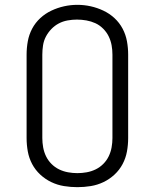

<svg xmlns="http://www.w3.org/2000/svg" viewBox="-20 -766 640 794"><path d="M300 8Q272 8 244.5 3.5Q217 -1 192 -13Q167 -25 146.5 -44Q126 -63 113 -87.5Q100 -112 95 -139.5Q90 -167 90 -195V-540Q90 -568 95 -595.5Q100 -623 113 -647.5Q126 -672 146.5 -691Q167 -710 192.5 -722Q218 -734 245 -740Q272 -746 300 -746Q328 -746 355 -740Q382 -734 407.5 -722Q433 -710 453.5 -691Q474 -672 487 -647.5Q500 -623 505 -595.5Q510 -568 510 -540V-195Q510 -167 505 -139.5Q500 -112 487 -87.5Q474 -63 453.5 -44Q433 -25 408 -13Q383 -1 355.5 3.5Q328 8 300 8ZM300 -50Q319 -50 338.5 -53.5Q358 -57 375.5 -65.5Q393 -74 407 -88Q421 -102 429.5 -119.5Q438 -137 441.5 -156.5Q445 -176 445 -195V-540Q445 -560 441.5 -579Q438 -598 429.5 -615.5Q421 -633 406.5 -647.5Q392 -662 374.5 -670Q357 -678 337.5 -681.5Q318 -685 298 -685Q279 -685 259.5 -681.5Q240 -678 223 -669Q206 -660 192.5 -646Q179 -632 170 -615Q161 -598 158 -578.5Q155 -559 155 -540V-195Q155 -176 158.5 -156.5Q162 -137 170.5 -119.5Q179 -102 193 -88Q207 -74 224.5 -65.5Q242 -57 261.5 -53.5Q281 -50 300 -50Z"/></svg>

Font: Iosevka Slab Light Extended
Style: Regular
Weight: 300
Width: 7
Monospace: yes
Designer: Belleve Invis
Foundry: Belleve Invis
Version: Version 11.1.0; ttfautohint (v1.8.3)